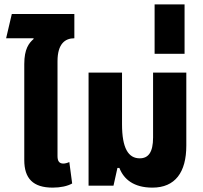

<svg xmlns="http://www.w3.org/2000/svg" viewBox="-20 -849 930 878"><path d="M221 9C257 9 289 2 310 -10L297 -108C289 -104 277 -101 270 -101C251 -101 243 -112 243 -135V-569C243 -649 278 -674 320 -674V-785H34L8 -674H133L134 -671C112 -652 91 -625 91 -556V-117C91 -33 131 9 221 9Z M677 9C781 9 832 -61 832 -183V-517H680V-220C680 -152 658 -125 619 -125C567 -125 538 -171 538 -281V-517H385V0H499L517 -81H526C546 -29 592 9 677 9Z M687 -603H824V-829H687Z"/></svg>

Font: Noto Sans Thai UI Cond ExtBd
Style: Regular
Weight: 800
Width: 3
Designer: Monotype Design Team
Foundry: Monotype Imaging Inc.
Version: Version 2.000